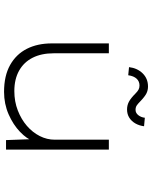

<svg xmlns="http://www.w3.org/2000/svg" viewBox="81 -840 768 971"><g transform="rotate(90 465.5 -354.0)"><path d="M444 10Q363 10 308.5 -20.5Q254 -51 226.5 -105Q199 -159 199 -231V-520H249V-241Q249 -179 271.5 -134.5Q294 -90 337 -66Q380 -42 440 -42Q493 -42 538 -59.5Q583 -77 616 -105.5Q649 -134 667.5 -170.5Q686 -207 686 -247V-520H736V0H688L683 -137L693 -138Q682 -105 646 -70.5Q610 -36 557.5 -13Q505 10 444 10ZM533 -612Q512 -612 494 -621.5Q476 -631 452 -655Q442 -665 433 -670Q424 -675 412 -675Q391 -675 377.5 -660.5Q364 -646 360 -618L319 -622Q324 -664 350.5 -691Q377 -718 417 -718Q436 -718 452 -710Q468 -702 492 -679Q502 -669 511.5 -662Q521 -655 535 -655Q551 -655 562 -669Q573 -683 575 -702L618 -698Q615 -674 604 -654.5Q593 -635 575 -623.5Q557 -612 533 -612Z"/></g></svg>

Font: Lexend Zetta ExtraLight
Style: Regular
Weight: 250
Version: Version 1.007